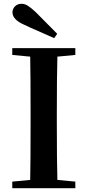

<svg xmlns="http://www.w3.org/2000/svg" viewBox="-20 -997 463 1017"><path d="M45 0V-35L140 -44Q142 -143 142 -346V-395Q142 -596 140 -697L45 -706V-742H379V-706L284 -697Q281 -597 281 -395V-346Q281 -144 284 -44L379 -35V0ZM267 -795Q223 -814 138 -852Q118 -861 108 -866Q46 -893 46 -932Q46 -950 59.5 -963.5Q73 -977 94 -977Q110 -977 126 -967.5Q142 -958 168 -934Q204 -897 283 -818Z"/></svg>

Font: GenRyuMin TW B
Style: Regular
Weight: 700
Version: Version 1.501;PS 1;hotconv 16.6.51;makeotf.lib2.5.65220